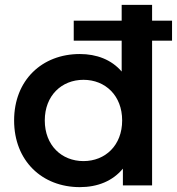

<svg xmlns="http://www.w3.org/2000/svg" viewBox="-20 -762 727 789"><path d="M687 -677H605V-742H480V-677H283V-595H480V-468C438 -517 377 -540 308 -540C153 -540 38 -433 38 -267C38 -101 153 7 308 7C381 7 443 -18 485 -69V0H605V-595H687ZM323 -100C233 -100 164 -165 164 -267C164 -369 233 -434 323 -434C413 -434 482 -369 482 -267C482 -165 413 -100 323 -100Z"/></svg>

Font: Montserrat Lite SemiBold
Style: Regular
Weight: 600
Designer: Julieta Ulanovsky
Foundry: Julieta Ulanovsky
Version: Version 7.200;PS 007.200;hotconv 1.0.88;makeotf.lib2.5.64775